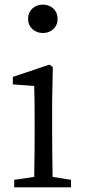

<svg xmlns="http://www.w3.org/2000/svg" viewBox="-20 -805 364 825"><path d="M164.1 -663.1Q137.7 -663.1 119.1 -680.2Q100.6 -697.3 100.6 -723.6Q100.6 -751 118.7 -768.1Q136.7 -785.2 164.1 -785.2Q191.4 -785.2 209.5 -768.1Q227.5 -751 227.5 -723.6Q227.5 -697.3 209.5 -680.2Q191.4 -663.1 164.1 -663.1ZM206.1 -44.9 285.2 -32.2V0H41V-32.2L127 -44.9Q128.9 -154.3 128.9 -227.5V-284.2Q128.9 -385.7 127 -435.5L35.2 -442.4V-474.6L192.4 -527.3L207 -516.6L204.1 -375V-227.5Q204.1 -154.3 206.1 -44.9Z"/></svg>

Font: Bpmf Zihi Serif Regular
Style: Regular
Weight: 400
Foundry: But Ko
Version: Version 1.320